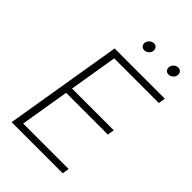

<svg xmlns="http://www.w3.org/2000/svg" viewBox="-264 -1014 1118 1118"><g transform="rotate(45 295.0 -455.5)"><path d="M55.7 0 176.3 -727.5H589.8L583 -685.1H215.3L166 -387.2H509.8L502.9 -345.2H159.2L108.9 -42H483.4L476.6 0ZM505.9 -841.8Q491.2 -841.8 482.9 -852.1Q474.6 -862.3 477.1 -876.5Q479 -890.6 491 -900.9Q502.9 -911.1 517.6 -911.1Q531.7 -911.1 539.8 -901.1Q547.9 -891.1 545.9 -876.5Q543.5 -862.3 531.7 -852.1Q520 -841.8 505.9 -841.8ZM305.7 -841.8Q291.5 -841.8 283 -852.1Q274.4 -862.3 276.9 -876.5Q279.3 -890.6 291.3 -900.9Q303.2 -911.1 317.4 -911.1Q331.5 -911.1 339.8 -901.1Q348.1 -891.1 345.7 -876.5Q343.8 -862.3 331.8 -852.1Q319.8 -841.8 305.7 -841.8Z"/></g></svg>

Font: Inter 17pt ExtraLight
Style: Italic
Weight: 250
Italic angle: -9.3988°
Version: Version 4.001;git-66647c0bb